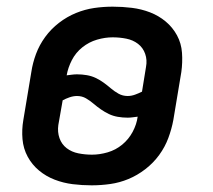

<svg xmlns="http://www.w3.org/2000/svg" viewBox="-20 -548 640 576"><path d="M255 8Q226 8 198 4.5Q170 1 144 -9Q118 -19 97 -36.5Q76 -54 63 -78Q50 -102 47.5 -130.5Q45 -159 50 -188L74 -332Q78 -359 88 -386Q98 -413 115.5 -437Q133 -461 157 -479.5Q181 -498 208 -509Q235 -520 262.5 -524Q290 -528 318 -528Q347 -528 375.5 -524.5Q404 -521 430 -511Q456 -501 477 -483.5Q498 -466 511 -442Q524 -418 526 -389.5Q528 -361 524 -332L500 -188Q495 -161 485 -134Q475 -107 457.5 -83Q440 -59 416 -40.5Q392 -22 365.5 -11Q339 0 311 4Q283 8 255 8ZM363 -260Q374 -260 385 -264Q396 -268 406 -273L418 -347Q422 -368 415.5 -386.5Q409 -405 394 -416.5Q379 -428 359 -432Q339 -436 318 -436Q295 -436 271 -429Q247 -422 227 -406Q207 -390 195.5 -367.5Q184 -345 180 -322Q188 -323 196 -324Q204 -325 211 -325Q226 -325 240.5 -322.5Q255 -320 267.5 -314Q280 -308 291 -300Q302 -292 312.5 -283Q323 -274 335.5 -267Q348 -260 363 -260ZM256 -84Q279 -84 303 -91Q327 -98 346.5 -114Q366 -130 378 -152.5Q390 -175 393 -198Q385 -197 377.5 -196Q370 -195 363 -195Q348 -195 333.5 -197.5Q319 -200 306.5 -206Q294 -212 282.5 -220Q271 -228 260.5 -237Q250 -246 238 -253Q226 -260 211 -260Q200 -260 188.5 -256Q177 -252 168 -247L155 -173Q152 -152 158.5 -133.5Q165 -115 180 -103.5Q195 -92 215 -88Q235 -84 256 -84Z"/></svg>

Font: Iosevka Aile Semibold
Style: Italic
Weight: 600
Italic angle: -9°
Designer: Belleve Invis
Foundry: Belleve Invis
Version: Version 31.1.0; ttfautohint (v1.8.4)